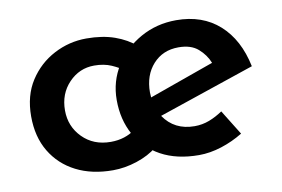

<svg xmlns="http://www.w3.org/2000/svg" viewBox="-56 -534 937 637"><g transform="rotate(-10 412.0 -216.0)"><path d="M428 -39Q400 -16 359 -2.5Q318 11 278 11Q207 11 154 -16Q101 -43 71 -93Q41 -143 41 -212Q41 -282 73 -331.5Q105 -381 156.5 -408Q208 -435 266 -435Q320 -435 361 -420.5Q402 -406 432 -380L376 -307Q359 -320 334 -331Q309 -342 276 -342Q226 -342 190.5 -305Q155 -268 155 -212Q155 -158 192 -120.5Q229 -83 287 -83Q336 -83 371 -110ZM568 11Q493 11 440 -18Q387 -47 358.5 -98.5Q330 -150 330 -216Q330 -279 362.5 -330.5Q395 -382 449.5 -412.5Q504 -443 570 -443Q658 -443 715 -392Q772 -341 791 -249L466 -139Q502 -86 570 -86Q596 -86 619.5 -95Q643 -104 665 -119L717 -35Q683 -14 644 -1.5Q605 11 568 11ZM444 -205 663 -283Q652 -311 628 -332Q604 -353 562 -353Q509 -353 476 -316.5Q443 -280 443 -222Q443 -214 444 -205Z"/></g></svg>

Font: Reem Kufi Medium
Style: Regular
Weight: 500
Designer: Khaled Hosny
Version: Version 1.001